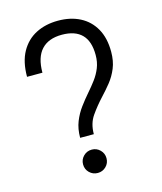

<svg xmlns="http://www.w3.org/2000/svg" viewBox="-113 -826 778 922"><g transform="rotate(-15 276.0 -365.0)"><path d="M220 -172Q220 -217 234 -252Q248 -287 269.5 -316Q291 -345 314 -371.5Q335 -395.5 353.5 -420.2Q372 -445 383.5 -473.5Q395 -502 395 -537.5Q395 -605.5 361.8 -639.2Q328.5 -673 263 -673Q196 -673 161 -635Q126 -597 126 -521H49.5Q49.5 -595.5 77 -644.8Q104.5 -694 152.5 -718.5Q200.5 -743 262.5 -743Q324.5 -743 371.2 -719Q418 -695 444.5 -648.2Q471 -601.5 471 -533Q471 -487 456.5 -451.8Q442 -416.5 419.5 -388.5Q397 -360.5 373 -335Q340 -299.5 314 -262.2Q288 -225 288 -172ZM259 13Q234.5 13 217.5 -3.8Q200.5 -20.5 200.5 -45Q200.5 -69 217.5 -86Q234.5 -103 259 -103Q283 -103 300 -86Q317 -69 317 -45Q317 -20.5 300 -3.8Q283 13 259 13Z"/></g></svg>

Font: Epilogue
Style: Regular
Weight: 400
Designer: Tyler Finck
Foundry: Etcetera Type Co
Version: Version 2.112